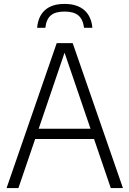

<svg xmlns="http://www.w3.org/2000/svg" viewBox="-20 -960 660 980"><path d="M545.5 0 460 -250.5H159.5L74 0H13.5L269.5 -740H351L607.5 0ZM177.5 -303H442L309.5 -691ZM309.5 -940Q374 -940 410.2 -908.2Q446.5 -876.5 451.5 -818H409Q403.5 -861 380.2 -881Q357 -901 309.5 -901Q262 -901 239 -881Q216 -861 211.5 -818H169.5Q174.5 -877 209.8 -908.5Q245 -940 309.5 -940Z"/></svg>

Font: Encode Sans Semi Condensed Light
Style: Regular
Weight: 300
Width: 4
Designer: Multiple Designers
Foundry: Impallari Type
Version: Version 2.000